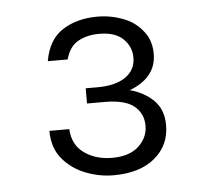

<svg xmlns="http://www.w3.org/2000/svg" viewBox="-38 -725 516 472"><g transform="rotate(-5 220.0 -489.0)"><path d="M224.5 -293Q189.5 -293 155.5 -306.2Q121.5 -319.5 99 -346.5Q76.5 -373.5 76.5 -415.5H125.5Q127.5 -376.5 156 -356.2Q184.5 -336 224.5 -336Q267.5 -336 290.2 -357.2Q313 -378.5 313 -407.5Q313 -437.5 290.8 -456Q268.5 -474.5 217.5 -474.5H174.5V-512H204Q248 -512 273 -529.2Q298 -546.5 298 -577.5Q298 -604 278.2 -623.2Q258.5 -642.5 219.5 -642.5Q189 -642.5 167 -630.2Q145 -618 136.5 -586.5H87.5Q96.5 -639 132 -662Q167.5 -685 218.5 -685Q253 -685 285.5 -671.8Q318 -658.5 337 -628Q348.5 -608.5 348.5 -582Q348.5 -551.5 331 -530.5Q313.5 -509.5 282 -498Q317.5 -488.5 340.5 -465.8Q363.5 -443 363.5 -404.5Q363.5 -355 326.5 -324Q289.5 -293 224.5 -293Z"/></g></svg>

Font: Betina Sans
Style: Regular
Weight: 400
Designer: Jonathan Pinhorn (font) & Cristiano Sobral (main changes)
Version: Version 2.001;April 28, 2021;FontCreator 13.0.0.2655 32-bit;